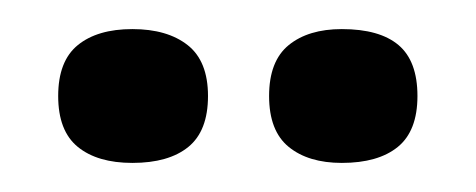

<svg xmlns="http://www.w3.org/2000/svg" viewBox="-20 -716 327 132"><path d="M215 -604Q192 -604 178.5 -615Q165 -626 165 -650Q165 -674 178.5 -685Q192 -696 215 -696Q241 -696 254 -685Q267 -674 267 -650Q267 -626 253.5 -615Q240 -604 215 -604ZM71 -604Q47 -604 33.5 -615Q20 -626 20 -650Q20 -674 33.5 -685Q47 -696 71 -696Q95 -696 109 -685Q123 -674 123 -650Q123 -626 109.5 -615Q96 -604 71 -604Z"/></svg>

Font: Bricolage Grotesque 36pt Condensed
Style: Regular
Weight: 400
Width: 3
Designer: Mathieu Triay
Foundry: Atelier Triay
Version: Version 1.001;gftools[0.9.33.dev8+g029e19f]